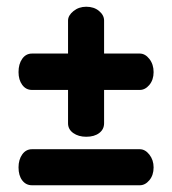

<svg xmlns="http://www.w3.org/2000/svg" viewBox="-20 -582 511 570"><path d="M35 -85Q35 -108 46 -123.5Q57 -139 75 -139H395Q411 -139 423.5 -123Q436 -107 436 -85Q436 -62 423.5 -47Q411 -32 395 -32H75Q57 -32 46 -46.5Q35 -61 35 -85ZM35 -368Q35 -392 46 -407.5Q57 -423 75 -423H182V-521Q182 -536 198 -549Q214 -562 236 -562Q259 -562 274 -549.5Q289 -537 289 -521V-423H395Q411 -423 423.5 -407Q436 -391 436 -368Q436 -345 423.5 -330Q411 -315 395 -315H289V-216Q289 -198 274.5 -187Q260 -176 236 -176Q213 -176 197.5 -187Q182 -198 182 -216V-315H75Q57 -315 46 -330Q35 -345 35 -368Z"/></svg>

Font: Terminal Dosis
Style: Bold
Weight: 700
Designer: EdgarTolentino, PabloImpallari, IginoMarini
Foundry: EdgarTolentino, PabloImpallari, IginoMarini
Version: Version 1.006